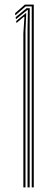

<svg xmlns="http://www.w3.org/2000/svg" viewBox="-20 -820 224 840"><path d="M118.8 0V-792H92.2L47.2 -753L46 -762L89 -800H127.8V0ZM100.5 0V-694L102 -776H99.5L49.8 -736L48.5 -744.8L96.2 -784.2H110.2L109.8 -704V0ZM82.2 0V-674L87 -746.5L84.5 -746.8L52 -719.2L50.8 -728L92.5 -762.2H94.8L91.5 -684V0Z"/></svg>

Font: Big Shoulders Inline Display Light
Style: Regular
Weight: 300
Designer: Patric King
Foundry: XO Type Co
Version: Version 1.000